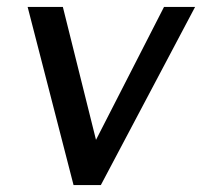

<svg xmlns="http://www.w3.org/2000/svg" viewBox="-20 -536 585 556"><path d="M545 -516H455L258 -131L162 -516H60L193 0H272Z"/></svg>

Font: United Sans Medium
Style: Italic
Weight: 500
Italic angle: -8°
Designer: Pablo Impallari, Rodrigo Fuenzalida (Modified by Dan O. Williams)
Version: Version 1.000;PS 001.000;hotconv 1.0.88;makeotf.lib2.5.64775